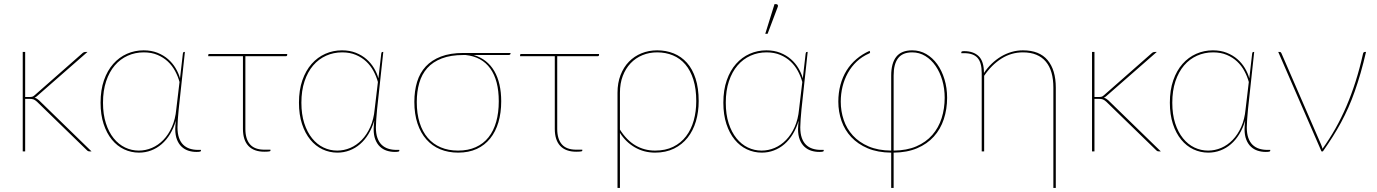

<svg xmlns="http://www.w3.org/2000/svg" viewBox="-20 -746 6786 946"><path d="M92 0ZM104 -490V-268H127Q131.5 -268 137.5 -269Q143.5 -270 151 -277L384 -482Q388 -486 392 -488Q396 -490 402 -490H411L163 -273Q156.5 -267 150.5 -264.5Q157.5 -262.5 162.5 -259.2Q167.5 -256 172 -252L431 0H422Q418 0 415 -1Q412 -2 408 -6L162 -245Q153 -253 146 -256Q139 -259 124 -259H104V0H92V-490Z M843.5 -110Q843.5 -120 844.5 -130.2Q845.5 -140.5 846.5 -151.5Q835.5 -114.5 817.8 -85.2Q800 -56 776.5 -35.8Q753 -15.5 724.8 -4.8Q696.5 6 665 6Q626 6 591.5 -10.2Q557 -26.5 531.2 -58Q505.5 -89.5 490.5 -135.2Q475.5 -181 475.5 -240Q475.5 -302.5 492.2 -350.5Q509 -398.5 538 -431.2Q567 -464 605.5 -481Q644 -498 687.5 -498Q725.5 -498 755.8 -486Q786 -474 808.2 -454.5Q830.5 -435 845.2 -410.2Q860 -385.5 867 -360L881 -482Q882 -486.5 883 -488.2Q884 -490 888 -490H891L860.5 -207.5Q858 -182 856.2 -158Q854.5 -134 854.5 -119Q854.5 -88 862 -66.8Q869.5 -45.5 883 -32.5Q896.5 -19.5 915 -13.5Q933.5 -7.5 956 -7.5H970V-2.5Q970 2.5 948 2.5Q927 2.5 908.2 -3.5Q889.5 -9.5 875 -23Q860.5 -36.5 852 -58Q843.5 -79.5 843.5 -110ZM664 -4Q697 -4 728.2 -17.2Q759.5 -30.5 784.8 -56.5Q810 -82.5 827 -120.5Q844 -158.5 848.5 -207.5L864.5 -342Q857 -369.5 842.8 -396Q828.5 -422.5 807 -442.8Q785.5 -463 756 -475.5Q726.5 -488 688.5 -488Q646 -488 609.2 -471.5Q572.5 -455 545.5 -423.5Q518.5 -392 503 -345.8Q487.5 -299.5 487.5 -240Q487.5 -182.5 501.8 -138.5Q516 -94.5 540.2 -64.5Q564.5 -34.5 596.5 -19.2Q628.5 -4 664 -4Z M1006 -475Q1006 -480 1012 -480H1395V-475Q1395 -472.5 1393.2 -470.8Q1391.5 -469 1388 -469H1189V-111Q1189 -61 1211.8 -34.8Q1234.5 -8.5 1283 -8.5H1312.5V-3.5Q1312.5 -2.5 1311.8 -1.8Q1311 -1 1308 -0.2Q1305 0.5 1299 1Q1293 1.5 1282.5 1.5Q1231 1.5 1204 -27Q1177 -55.5 1177 -111V-469H1006Z M1821 -110Q1821 -120 1822 -130.2Q1823 -140.5 1824 -151.5Q1813 -114.5 1795.2 -85.2Q1777.5 -56 1754 -35.8Q1730.5 -15.5 1702.2 -4.8Q1674 6 1642.5 6Q1603.5 6 1569 -10.2Q1534.5 -26.5 1508.8 -58Q1483 -89.5 1468 -135.2Q1453 -181 1453 -240Q1453 -302.5 1469.8 -350.5Q1486.5 -398.5 1515.5 -431.2Q1544.5 -464 1583 -481Q1621.5 -498 1665 -498Q1703 -498 1733.2 -486Q1763.5 -474 1785.8 -454.5Q1808 -435 1822.8 -410.2Q1837.5 -385.5 1844.5 -360L1858.5 -482Q1859.5 -486.5 1860.5 -488.2Q1861.5 -490 1865.5 -490H1868.5L1838 -207.5Q1835.5 -182 1833.8 -158Q1832 -134 1832 -119Q1832 -88 1839.5 -66.8Q1847 -45.5 1860.5 -32.5Q1874 -19.5 1892.5 -13.5Q1911 -7.5 1933.5 -7.5H1947.5V-2.5Q1947.5 2.5 1925.5 2.5Q1904.5 2.5 1885.8 -3.5Q1867 -9.5 1852.5 -23Q1838 -36.5 1829.5 -58Q1821 -79.5 1821 -110ZM1641.5 -4Q1674.5 -4 1705.8 -17.2Q1737 -30.5 1762.2 -56.5Q1787.5 -82.5 1804.5 -120.5Q1821.5 -158.5 1826 -207.5L1842 -342Q1834.5 -369.5 1820.2 -396Q1806 -422.5 1784.5 -442.8Q1763 -463 1733.5 -475.5Q1704 -488 1666 -488Q1623.5 -488 1586.8 -471.5Q1550 -455 1523 -423.5Q1496 -392 1480.5 -345.8Q1465 -299.5 1465 -240Q1465 -182.5 1479.2 -138.5Q1493.5 -94.5 1517.8 -64.5Q1542 -34.5 1574 -19.2Q1606 -4 1641.5 -4Z M2314 -475Q2347.5 -465 2373 -445Q2398.5 -425 2415.5 -395.8Q2432.5 -366.5 2441 -329Q2449.5 -291.5 2449.5 -247Q2449.5 -190.5 2435.8 -143.8Q2422 -97 2395.2 -63.8Q2368.5 -30.5 2329 -12.2Q2289.5 6 2237.5 6Q2188.5 6 2148.8 -10.5Q2109 -27 2080.8 -59Q2052.5 -91 2037 -137.5Q2021.5 -184 2021.5 -244Q2021.5 -298 2035 -342.5Q2048.5 -387 2077.8 -418.5Q2107 -450 2152.8 -467.5Q2198.5 -485 2263 -485H2495.5V-483Q2495.5 -480 2493.5 -477.5Q2491.5 -475 2486 -475ZM2437.5 -247Q2437.5 -350 2395.8 -408.2Q2354 -466.5 2274 -475H2263.5Q2200.5 -475 2156.5 -458Q2112.5 -441 2085.2 -410.5Q2058 -380 2045.8 -337.2Q2033.5 -294.5 2033.5 -243.5Q2033.5 -186 2047.5 -141.5Q2061.5 -97 2087.8 -66.5Q2114 -36 2151.8 -20Q2189.5 -4 2237 -4Q2286.5 -4 2324.2 -21Q2362 -38 2387 -69.5Q2412 -101 2424.8 -146Q2437.5 -191 2437.5 -247Z M2542.5 -475Q2542.5 -480 2548.5 -480H2931.5V-475Q2931.5 -472.5 2929.8 -470.8Q2928 -469 2924.5 -469H2725.5V-111Q2725.5 -61 2748.2 -34.8Q2771 -8.5 2819.5 -8.5H2849V-3.5Q2849 -2.5 2848.2 -1.8Q2847.5 -1 2844.5 -0.2Q2841.5 0.5 2835.5 1Q2829.5 1.5 2819 1.5Q2767.5 1.5 2740.5 -27Q2713.5 -55.5 2713.5 -111V-469H2542.5Z M3022.5 -289Q3022.5 -337.5 3037.5 -376.2Q3052.5 -415 3078.8 -442Q3105 -469 3140.8 -483.5Q3176.5 -498 3218 -498Q3262 -498 3299.5 -482.8Q3337 -467.5 3364.5 -436.8Q3392 -406 3407.2 -358.8Q3422.5 -311.5 3422.5 -248Q3422.5 -194.5 3408.8 -148.2Q3395 -102 3368 -67.8Q3341 -33.5 3300.8 -13.8Q3260.5 6 3207.5 6Q3153 6 3108 -20Q3063 -46 3034.5 -91.5V180H3022.5ZM3034.5 -107.5Q3067.5 -55 3111.2 -29.5Q3155 -4 3207.5 -4Q3259 -4 3297 -22.8Q3335 -41.5 3360.2 -74.5Q3385.5 -107.5 3398 -152Q3410.5 -196.5 3410.5 -248Q3410.5 -308.5 3396.2 -353.8Q3382 -399 3356.5 -428.8Q3331 -458.5 3295.5 -473.2Q3260 -488 3218 -488Q3179 -488 3145.5 -474.2Q3112 -460.5 3087.2 -434.5Q3062.5 -408.5 3048.5 -371.8Q3034.5 -335 3034.5 -289Z M3544 0ZM3912 -110Q3912 -120 3913 -130.2Q3914 -140.5 3915 -151.5Q3904 -114.5 3886.2 -85.2Q3868.5 -56 3845 -35.8Q3821.5 -15.5 3793.2 -4.8Q3765 6 3733.5 6Q3694.5 6 3660 -10.2Q3625.5 -26.5 3599.8 -58Q3574 -89.5 3559 -135.2Q3544 -181 3544 -240Q3544 -302.5 3560.8 -350.5Q3577.5 -398.5 3606.5 -431.2Q3635.5 -464 3674 -481Q3712.5 -498 3756 -498Q3794 -498 3824.2 -486Q3854.5 -474 3876.8 -454.5Q3899 -435 3913.8 -410.2Q3928.5 -385.5 3935.5 -360L3949.5 -482Q3950.5 -486.5 3951.5 -488.2Q3952.5 -490 3956.5 -490H3959.5L3929 -207.5Q3926.5 -182 3924.8 -158Q3923 -134 3923 -119Q3923 -88 3930.5 -66.8Q3938 -45.5 3951.5 -32.5Q3965 -19.5 3983.5 -13.5Q4002 -7.5 4024.5 -7.5H4038.5V-2.5Q4038.5 2.5 4016.5 2.5Q3995.5 2.5 3976.8 -3.5Q3958 -9.5 3943.5 -23Q3929 -36.5 3920.5 -58Q3912 -79.5 3912 -110ZM3732.5 -4Q3765.5 -4 3796.8 -17.2Q3828 -30.5 3853.2 -56.5Q3878.5 -82.5 3895.5 -120.5Q3912.5 -158.5 3917 -207.5L3933 -342Q3925.5 -369.5 3911.2 -396Q3897 -422.5 3875.5 -442.8Q3854 -463 3824.5 -475.5Q3795 -488 3757 -488Q3714.5 -488 3677.8 -471.5Q3641 -455 3614 -423.5Q3587 -392 3571.5 -345.8Q3556 -299.5 3556 -240Q3556 -182.5 3570.2 -138.5Q3584.5 -94.5 3608.8 -64.5Q3633 -34.5 3665 -19.2Q3697 -4 3732.5 -4ZM3750.5 -579.5 3796 -725.5H3805Q3809.5 -725.5 3812 -721.5Q3814.5 -717.5 3812 -712L3762 -579.5Z M4122.5 -245Q4122.5 -198.5 4137 -155.2Q4151.5 -112 4182 -78.5Q4212.5 -45 4259.5 -24.8Q4306.5 -4.5 4371 -4V-374Q4371 -434.5 4396 -466.2Q4421 -498 4474.5 -498Q4512 -498 4543.5 -479.8Q4575 -461.5 4597.8 -429.8Q4620.5 -398 4633.5 -355.5Q4646.5 -313 4646.5 -264.5Q4646.5 -208 4630.2 -158.8Q4614 -109.5 4581 -73Q4548 -36.5 4498.5 -15.5Q4449 5.5 4383 6V180H4371V6Q4304.5 5.5 4255.5 -15.2Q4206.5 -36 4174.2 -70.5Q4142 -105 4126.2 -150.2Q4110.5 -195.5 4110.5 -245Q4110.5 -289 4121 -328Q4131.5 -367 4151.2 -398.8Q4171 -430.5 4199.8 -455Q4228.5 -479.5 4264.5 -495.5L4266.5 -490.5Q4267.5 -488.5 4266.5 -486.2Q4265.5 -484 4263 -483Q4227.5 -467.5 4201.2 -442.8Q4175 -418 4157.5 -386.5Q4140 -355 4131.2 -319Q4122.5 -283 4122.5 -245ZM4383 -4Q4447.5 -4.5 4495 -25Q4542.5 -45.5 4573.5 -81Q4604.5 -116.5 4619.5 -163.8Q4634.5 -211 4634.5 -264.5Q4634.5 -309.5 4622.8 -350Q4611 -390.5 4589.8 -421.2Q4568.5 -452 4539 -470Q4509.5 -488 4474.5 -488Q4427 -488 4405 -459.2Q4383 -430.5 4383 -374Z M5182 180H5170V-314Q5170 -355 5161 -387.2Q5152 -419.5 5133.2 -442Q5114.5 -464.5 5086.2 -476.2Q5058 -488 5020 -488Q4962.5 -488 4914 -457.2Q4865.5 -426.5 4829 -372.5V0H4817V-386.5Q4817 -438 4796.2 -461Q4775.5 -484 4730.5 -484H4716.5V-489Q4716.5 -494 4730.5 -494Q4776.5 -494 4802.2 -469Q4828 -444 4828 -386.5Q4845 -412 4866.5 -432.5Q4888 -453 4912.2 -467.5Q4936.5 -482 4963.8 -490Q4991 -498 5020 -498Q5101.5 -498 5141.8 -449.5Q5182 -401 5182 -314Z M5360.5 0ZM5372.5 -490V-268H5395.5Q5400 -268 5406 -269Q5412 -270 5419.5 -277L5652.5 -482Q5656.5 -486 5660.5 -488Q5664.5 -490 5670.5 -490H5679.5L5431.5 -273Q5425 -267 5419 -264.5Q5426 -262.5 5431 -259.2Q5436 -256 5440.5 -252L5699.5 0H5690.5Q5686.5 0 5683.5 -1Q5680.5 -2 5676.5 -6L5430.5 -245Q5421.5 -253 5414.5 -256Q5407.5 -259 5392.5 -259H5372.5V0H5360.5V-490Z M6112 -110Q6112 -120 6113 -130.2Q6114 -140.5 6115 -151.5Q6104 -114.5 6086.2 -85.2Q6068.5 -56 6045 -35.8Q6021.5 -15.5 5993.2 -4.8Q5965 6 5933.5 6Q5894.5 6 5860 -10.2Q5825.5 -26.5 5799.8 -58Q5774 -89.5 5759 -135.2Q5744 -181 5744 -240Q5744 -302.5 5760.8 -350.5Q5777.5 -398.5 5806.5 -431.2Q5835.5 -464 5874 -481Q5912.5 -498 5956 -498Q5994 -498 6024.2 -486Q6054.5 -474 6076.8 -454.5Q6099 -435 6113.8 -410.2Q6128.5 -385.5 6135.5 -360L6149.5 -482Q6150.5 -486.5 6151.5 -488.2Q6152.5 -490 6156.5 -490H6159.5L6129 -207.5Q6126.5 -182 6124.8 -158Q6123 -134 6123 -119Q6123 -88 6130.5 -66.8Q6138 -45.5 6151.5 -32.5Q6165 -19.5 6183.5 -13.5Q6202 -7.5 6224.5 -7.5H6238.5V-2.5Q6238.5 2.5 6216.5 2.5Q6195.5 2.5 6176.8 -3.5Q6158 -9.5 6143.5 -23Q6129 -36.5 6120.5 -58Q6112 -79.5 6112 -110ZM5932.5 -4Q5965.5 -4 5996.8 -17.2Q6028 -30.5 6053.2 -56.5Q6078.5 -82.5 6095.5 -120.5Q6112.5 -158.5 6117 -207.5L6133 -342Q6125.5 -369.5 6111.2 -396Q6097 -422.5 6075.5 -442.8Q6054 -463 6024.5 -475.5Q5995 -488 5957 -488Q5914.5 -488 5877.8 -471.5Q5841 -455 5814 -423.5Q5787 -392 5771.5 -345.8Q5756 -299.5 5756 -240Q5756 -182.5 5770.2 -138.5Q5784.5 -94.5 5808.8 -64.5Q5833 -34.5 5865 -19.2Q5897 -4 5932.5 -4Z M6710.5 -490Q6697.5 -434 6683.8 -386.2Q6670 -338.5 6655.2 -296.5Q6640.5 -254.5 6623.8 -216.8Q6607 -179 6587.8 -143.2Q6568.5 -107.5 6546.2 -72.2Q6524 -37 6498 0H6491L6278 -490H6285Q6289 -490 6291 -487.8Q6293 -485.5 6294 -483L6489 -34Q6494 -22.5 6496 -13Q6530.5 -61 6559.8 -112.8Q6589 -164.5 6613.8 -222.2Q6638.5 -280 6659 -344.2Q6679.5 -408.5 6695.5 -480.5Q6696.5 -486 6699 -488Q6701.5 -490 6704.5 -490Z"/></svg>

Font: Lato Hairline
Style: Regular
Weight: 100
Designer: Lukasz Dziedzic
Foundry: tyPoland Lukasz Dziedzic
Version: Version 2.007; 2014-02-27